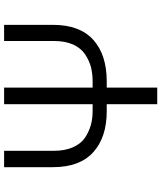

<svg xmlns="http://www.w3.org/2000/svg" viewBox="53 -824 771 917"><g transform="rotate(-90 438.5 -365.5)"><path d="M98.6 -498Q98.6 -556.6 98.6 -731.4Q118.2 -731.4 176.8 -731.4Q176.8 -671.9 176.8 -493.2Q176.8 -440.4 193.4 -403.3Q210 -365.2 238.3 -345.7Q267.6 -326.2 298.8 -317.4Q330.1 -308.6 366.2 -308.6Q377 -308.6 399.4 -308.6Q399.4 -414.1 399.4 -731.4Q418.9 -731.4 478.5 -731.4Q478.5 -626 478.5 -308.6Q485.4 -308.6 506.8 -308.6Q543.9 -308.6 576.2 -316.4Q608.4 -325.2 637.7 -344.7Q667 -364.3 684.6 -402.3Q701.2 -440.4 701.2 -493.2Q701.2 -572.3 701.2 -731.4Q720.7 -731.4 778.3 -731.4Q778.3 -672.9 778.3 -498Q778.3 -370.1 707 -305.7Q635.7 -241.2 507.8 -241.2Q498 -241.2 478.5 -241.2Q478.5 -180.7 478.5 0Q459 0 399.4 0Q399.4 -60.5 399.4 -241.2Q390.6 -241.2 366.2 -241.2Q241.2 -241.2 169.9 -305.7Q98.6 -370.1 98.6 -498Z"/></g></svg>

Font: Gothic A1
Style: Regular
Weight: 400
Designer: HanYang I&C Co.,Ltd.
Version: Version 2.50